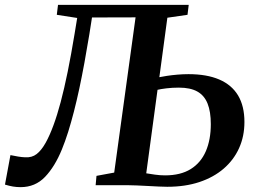

<svg xmlns="http://www.w3.org/2000/svg" viewBox="-48 -763 1054 791"><path d="M37 8Q20.5 8 5.5 5.5Q-9.5 3 -27.5 -2.5L-5 -124Q11.5 -120.5 26.8 -118Q42 -115.5 55 -115Q83.5 -113 103.2 -128.5Q123 -144 140.5 -175.5Q157 -205.5 172.2 -246.8Q187.5 -288 202 -342.5Q216.5 -397 230.8 -467Q245 -537 259.5 -625L270 -689L186 -702L191 -743H729.5L724.5 -702L641.5 -690L608.5 -445Q620.5 -447.5 640 -450.5Q659.5 -453.5 682.8 -455.5Q706 -457.5 728.5 -457.5Q804 -457.5 855.2 -435.5Q906.5 -413.5 932.8 -369.8Q959 -326 959 -260.5Q959 -201.5 937 -152.8Q915 -104 873.5 -68.2Q832 -32.5 773.5 -13Q715 6.5 641 6.5Q627 6.5 605.8 5.5Q584.5 4.5 561.2 3.2Q538 2 516.2 1Q494.5 0 479.5 0H346L349.5 -38.5L422.5 -52L510.5 -691.5L331 -691L320 -621Q310 -560.5 299.8 -504.5Q289.5 -448.5 278.8 -398.2Q268 -348 256.5 -303.2Q245 -258.5 232.8 -219.5Q220.5 -180.5 207 -147.5Q178 -76.5 137.5 -34.2Q97 8 37 8ZM632 -40.5Q696 -40.5 737.8 -66.5Q779.5 -92.5 800 -140Q820.5 -187.5 820.5 -251.5Q820.5 -303 807.2 -336.2Q794 -369.5 765.2 -385.8Q736.5 -402 689 -402Q661 -402 637 -399Q613 -396 601 -393L554.5 -49Q569.5 -46.5 590.5 -43.5Q611.5 -40.5 632 -40.5Z"/></svg>

Font: Merriweather 48pt SemiBold
Style: Italic
Weight: 600
Italic angle: -7.8°
Designer: Eben Sorkin
Foundry: Eben Sorkin
Version: Version 2.101